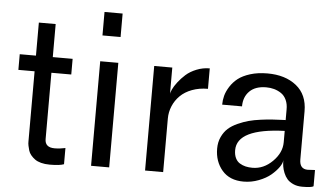

<svg xmlns="http://www.w3.org/2000/svg" viewBox="-53 -856 1654 955"><g transform="rotate(5 774.5 -378.0)"><path d="M110.8 -116.2V-443.8H29.8V-522H110.8V-687H194.8V-522H293.9V-443.8H194.8V-112.8Q194.8 -70.8 243.2 -70.8Q256.8 -70.8 270.3 -72.5Q283.7 -74.2 290 -75.7L296.9 -77.1V3.9Q275.9 12.2 226.1 12.2Q201.7 12.2 182.6 7.1Q163.6 2 151.9 -6.6Q140.1 -15.1 131.1 -26.1Q122.1 -37.1 118.7 -48.8Q115.2 -60.5 112.8 -72.3Q110.4 -84 110.8 -93.8Q111.3 -103.5 110.8 -110.8Q110.8 -114.7 110.8 -116.2Z M522 -650.9H431.6V-768.1H522ZM522 -522V0H431.6V-522Z M791.5 -267.1V0H701.2V-522H791.5V-389.2Q791.5 -397 799.1 -413.3Q806.6 -429.7 822.5 -450.4Q838.4 -471.2 859.4 -490Q880.4 -508.8 911.9 -521.5Q943.4 -534.2 977.5 -534.2V-432.1Q934.1 -432.1 898.4 -418.7Q862.8 -405.3 839.6 -382.3Q816.4 -359.4 804 -329.6Q791.5 -299.8 791.5 -267.1Z M1486.8 12.2Q1461.4 12.2 1441.9 3.4Q1422.4 -5.4 1411.4 -18.1Q1400.4 -30.8 1393.3 -48.3Q1386.2 -65.9 1384 -81.1Q1381.8 -96.2 1381.8 -111.8Q1381.8 -97.2 1367.7 -76.7Q1353.5 -56.2 1329.8 -36.1Q1306.2 -16.1 1269.5 -2Q1232.9 12.2 1193.8 12.2Q1124 12.2 1086.4 -31.7Q1048.8 -75.7 1048.8 -140.1Q1048.8 -172.4 1061 -198.5Q1073.2 -224.6 1092 -241.5Q1110.8 -258.3 1139.2 -271Q1167.5 -283.7 1193.1 -290.5Q1218.8 -297.4 1252 -301.8Q1285.2 -306.2 1306.4 -307.6Q1327.6 -309.1 1354.5 -310.1Q1369.6 -310.5 1376 -311V-362.8Q1376.5 -390.6 1366.9 -411.4Q1357.4 -432.1 1340.6 -443.4Q1323.7 -454.6 1305.2 -459.7Q1286.6 -464.8 1266.1 -464.8Q1211.9 -464.8 1182.9 -436Q1153.8 -407.2 1153.8 -359.9H1054.7Q1054.7 -382.3 1060.5 -404.5Q1066.4 -426.8 1081.5 -450.7Q1096.7 -474.6 1119.6 -492.7Q1142.6 -510.7 1180.4 -522.5Q1218.3 -534.2 1266.1 -534.2Q1355 -534.2 1410.4 -490Q1465.8 -445.8 1465.8 -362.8V-122.1Q1465.8 -74.2 1506.8 -74.2L1543 -76.2V4.9Q1533.7 12.2 1486.8 12.2ZM1231.9 -60.1Q1287.6 -60.1 1331.8 -104Q1376 -147.9 1376 -200.2V-256.8Q1138.7 -248.5 1138.7 -140.1Q1138.7 -117.2 1146.5 -100.8Q1154.3 -84.5 1168.2 -75.9Q1182.1 -67.4 1197.8 -63.7Q1213.4 -60.1 1231.9 -60.1Z"/></g></svg>

Font: Standard
Style: Regular
Weight: 400
Designer: Bryce Wilner
Version: Version 2.000;PS 2.0;hotconv 16.6.51;makeotf.lib2.5.65220 DE